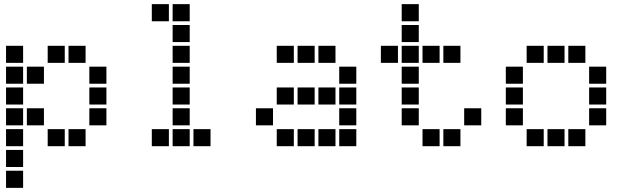

<svg xmlns="http://www.w3.org/2000/svg" viewBox="-20 -711 3040 922"><path d="M10 -491Q9 -491 9 -491Q9 -491 9 -490V-410Q9 -409 9 -409Q9 -409 10 -409H90Q91 -409 91 -409Q91 -409 91 -410V-490Q91 -491 91 -491Q91 -491 90 -491ZM210 -491Q209 -491 209 -491Q209 -491 209 -490V-410Q209 -409 209 -409Q209 -409 210 -409H290Q291 -409 291 -409Q291 -409 291 -410V-490Q291 -491 291 -491Q291 -491 290 -491ZM310 -491Q309 -491 309 -491Q309 -491 309 -490V-410Q309 -409 309 -409Q309 -409 310 -409H390Q391 -409 391 -409Q391 -409 391 -410V-490Q391 -491 391 -491Q391 -491 390 -491ZM10 -391Q9 -391 9 -391Q9 -391 9 -390V-310Q9 -309 9 -309Q9 -309 10 -309H90Q91 -309 91 -309Q91 -309 91 -310V-390Q91 -391 91 -391Q91 -391 90 -391ZM110 -391Q109 -391 109 -391Q109 -391 109 -390V-310Q109 -309 109 -309Q109 -309 110 -309H190Q191 -309 191 -309Q191 -309 191 -310V-390Q191 -391 191 -391Q191 -391 190 -391ZM410 -391Q409 -391 409 -391Q409 -391 409 -390V-310Q409 -309 409 -309Q409 -309 410 -309H490Q491 -309 491 -309Q491 -309 491 -310V-390Q491 -391 491 -391Q491 -391 490 -391ZM10 -291Q9 -291 9 -291Q9 -291 9 -290V-210Q9 -209 9 -209Q9 -209 10 -209H90Q91 -209 91 -209Q91 -209 91 -210V-290Q91 -291 91 -291Q91 -291 90 -291ZM410 -291Q409 -291 409 -291Q409 -291 409 -290V-210Q409 -209 409 -209Q409 -209 410 -209H490Q491 -209 491 -209Q491 -209 491 -210V-290Q491 -291 491 -291Q491 -291 490 -291ZM10 -191Q9 -191 9 -191Q9 -191 9 -190V-110Q9 -109 9 -109Q9 -109 10 -109H90Q91 -109 91 -109Q91 -109 91 -110V-190Q91 -191 91 -191Q91 -191 90 -191ZM110 -191Q109 -191 109 -191Q109 -191 109 -190V-110Q109 -109 109 -109Q109 -109 110 -109H190Q191 -109 191 -109Q191 -109 191 -110V-190Q191 -191 191 -191Q191 -191 190 -191ZM410 -191Q409 -191 409 -191Q409 -191 409 -190V-110Q409 -109 409 -109Q409 -109 410 -109H490Q491 -109 491 -109Q491 -109 491 -110V-190Q491 -191 491 -191Q491 -191 490 -191ZM10 -91Q9 -91 9 -91Q9 -91 9 -90V-10Q9 -9 9 -9Q9 -9 10 -9H90Q91 -9 91 -9Q91 -9 91 -10V-90Q91 -91 91 -91Q91 -91 90 -91ZM210 -91Q209 -91 209 -91Q209 -91 209 -90V-10Q209 -9 209 -9Q209 -9 210 -9H290Q291 -9 291 -9Q291 -9 291 -10V-90Q291 -91 291 -91Q291 -91 290 -91ZM310 -91Q309 -91 309 -91Q309 -91 309 -90V-10Q309 -9 309 -9Q309 -9 310 -9H390Q391 -9 391 -9Q391 -9 391 -10V-90Q391 -91 391 -91Q391 -91 390 -91ZM10 9Q9 9 9 9Q9 9 9 10V90Q9 91 9 91Q9 91 10 91H90Q91 91 91 91Q91 91 91 90V10Q91 9 91 9Q91 9 90 9ZM10 109Q9 109 9 109Q9 109 9 110V190Q9 191 9 191Q9 191 10 191H90Q91 191 91 191Q91 191 91 190V110Q91 109 91 109Q91 109 90 109Z M710 -691Q709 -691 709 -691Q709 -691 709 -690V-610Q709 -609 709 -609Q709 -609 710 -609H790Q791 -609 791 -609Q791 -609 791 -610V-690Q791 -691 791 -691Q791 -691 790 -691ZM810 -691Q809 -691 809 -691Q809 -691 809 -690V-610Q809 -609 809 -609Q809 -609 810 -609H890Q891 -609 891 -609Q891 -609 891 -610V-690Q891 -691 891 -691Q891 -691 890 -691ZM810 -591Q809 -591 809 -591Q809 -591 809 -590V-510Q809 -509 809 -509Q809 -509 810 -509H890Q891 -509 891 -509Q891 -509 891 -510V-590Q891 -591 891 -591Q891 -591 890 -591ZM810 -491Q809 -491 809 -491Q809 -491 809 -490V-410Q809 -409 809 -409Q809 -409 810 -409H890Q891 -409 891 -409Q891 -409 891 -410V-490Q891 -491 891 -491Q891 -491 890 -491ZM810 -391Q809 -391 809 -391Q809 -391 809 -390V-310Q809 -309 809 -309Q809 -309 810 -309H890Q891 -309 891 -309Q891 -309 891 -310V-390Q891 -391 891 -391Q891 -391 890 -391ZM810 -291Q809 -291 809 -291Q809 -291 809 -290V-210Q809 -209 809 -209Q809 -209 810 -209H890Q891 -209 891 -209Q891 -209 891 -210V-290Q891 -291 891 -291Q891 -291 890 -291ZM810 -191Q809 -191 809 -191Q809 -191 809 -190V-110Q809 -109 809 -109Q809 -109 810 -109H890Q891 -109 891 -109Q891 -109 891 -110V-190Q891 -191 891 -191Q891 -191 890 -191ZM710 -91Q709 -91 709 -91Q709 -91 709 -90V-10Q709 -9 709 -9Q709 -9 710 -9H790Q791 -9 791 -9Q791 -9 791 -10V-90Q791 -91 791 -91Q791 -91 790 -91ZM810 -91Q809 -91 809 -91Q809 -91 809 -90V-10Q809 -9 809 -9Q809 -9 810 -9H890Q891 -9 891 -9Q891 -9 891 -10V-90Q891 -91 891 -91Q891 -91 890 -91ZM910 -91Q909 -91 909 -91Q909 -91 909 -90V-10Q909 -9 909 -9Q909 -9 910 -9H990Q991 -9 991 -9Q991 -9 991 -10V-90Q991 -91 991 -91Q991 -91 990 -91Z M1310 -491Q1309 -491 1309 -491Q1309 -491 1309 -490V-410Q1309 -409 1309 -409Q1309 -409 1310 -409H1390Q1391 -409 1391 -409Q1391 -409 1391 -410V-490Q1391 -491 1391 -491Q1391 -491 1390 -491ZM1410 -491Q1409 -491 1409 -491Q1409 -491 1409 -490V-410Q1409 -409 1409 -409Q1409 -409 1410 -409H1490Q1491 -409 1491 -409Q1491 -409 1491 -410V-490Q1491 -491 1491 -491Q1491 -491 1490 -491ZM1510 -491Q1509 -491 1509 -491Q1509 -491 1509 -490V-410Q1509 -409 1509 -409Q1509 -409 1510 -409H1590Q1591 -409 1591 -409Q1591 -409 1591 -410V-490Q1591 -491 1591 -491Q1591 -491 1590 -491ZM1610 -391Q1609 -391 1609 -391Q1609 -391 1609 -390V-310Q1609 -309 1609 -309Q1609 -309 1610 -309H1690Q1691 -309 1691 -309Q1691 -309 1691 -310V-390Q1691 -391 1691 -391Q1691 -391 1690 -391ZM1310 -291Q1309 -291 1309 -291Q1309 -291 1309 -290V-210Q1309 -209 1309 -209Q1309 -209 1310 -209H1390Q1391 -209 1391 -209Q1391 -209 1391 -210V-290Q1391 -291 1391 -291Q1391 -291 1390 -291ZM1410 -291Q1409 -291 1409 -291Q1409 -291 1409 -290V-210Q1409 -209 1409 -209Q1409 -209 1410 -209H1490Q1491 -209 1491 -209Q1491 -209 1491 -210V-290Q1491 -291 1491 -291Q1491 -291 1490 -291ZM1510 -291Q1509 -291 1509 -291Q1509 -291 1509 -290V-210Q1509 -209 1509 -209Q1509 -209 1510 -209H1590Q1591 -209 1591 -209Q1591 -209 1591 -210V-290Q1591 -291 1591 -291Q1591 -291 1590 -291ZM1610 -291Q1609 -291 1609 -291Q1609 -291 1609 -290V-210Q1609 -209 1609 -209Q1609 -209 1610 -209H1690Q1691 -209 1691 -209Q1691 -209 1691 -210V-290Q1691 -291 1691 -291Q1691 -291 1690 -291ZM1210 -191Q1209 -191 1209 -191Q1209 -191 1209 -190V-110Q1209 -109 1209 -109Q1209 -109 1210 -109H1290Q1291 -109 1291 -109Q1291 -109 1291 -110V-190Q1291 -191 1291 -191Q1291 -191 1290 -191ZM1610 -191Q1609 -191 1609 -191Q1609 -191 1609 -190V-110Q1609 -109 1609 -109Q1609 -109 1610 -109H1690Q1691 -109 1691 -109Q1691 -109 1691 -110V-190Q1691 -191 1691 -191Q1691 -191 1690 -191ZM1310 -91Q1309 -91 1309 -91Q1309 -91 1309 -90V-10Q1309 -9 1309 -9Q1309 -9 1310 -9H1390Q1391 -9 1391 -9Q1391 -9 1391 -10V-90Q1391 -91 1391 -91Q1391 -91 1390 -91ZM1410 -91Q1409 -91 1409 -91Q1409 -91 1409 -90V-10Q1409 -9 1409 -9Q1409 -9 1410 -9H1490Q1491 -9 1491 -9Q1491 -9 1491 -10V-90Q1491 -91 1491 -91Q1491 -91 1490 -91ZM1510 -91Q1509 -91 1509 -91Q1509 -91 1509 -90V-10Q1509 -9 1509 -9Q1509 -9 1510 -9H1590Q1591 -9 1591 -9Q1591 -9 1591 -10V-90Q1591 -91 1591 -91Q1591 -91 1590 -91ZM1610 -91Q1609 -91 1609 -91Q1609 -91 1609 -90V-10Q1609 -9 1609 -9Q1609 -9 1610 -9H1690Q1691 -9 1691 -9Q1691 -9 1691 -10V-90Q1691 -91 1691 -91Q1691 -91 1690 -91Z M1910 -691Q1909 -691 1909 -691Q1909 -691 1909 -690V-610Q1909 -609 1909 -609Q1909 -609 1910 -609H1990Q1991 -609 1991 -609Q1991 -609 1991 -610V-690Q1991 -691 1991 -691Q1991 -691 1990 -691ZM1910 -591Q1909 -591 1909 -591Q1909 -591 1909 -590V-510Q1909 -509 1909 -509Q1909 -509 1910 -509H1990Q1991 -509 1991 -509Q1991 -509 1991 -510V-590Q1991 -591 1991 -591Q1991 -591 1990 -591ZM1810 -491Q1809 -491 1809 -491Q1809 -491 1809 -490V-410Q1809 -409 1809 -409Q1809 -409 1810 -409H1890Q1891 -409 1891 -409Q1891 -409 1891 -410V-490Q1891 -491 1891 -491Q1891 -491 1890 -491ZM1910 -491Q1909 -491 1909 -491Q1909 -491 1909 -490V-410Q1909 -409 1909 -409Q1909 -409 1910 -409H1990Q1991 -409 1991 -409Q1991 -409 1991 -410V-490Q1991 -491 1991 -491Q1991 -491 1990 -491ZM2010 -491Q2009 -491 2009 -491Q2009 -491 2009 -490V-410Q2009 -409 2009 -409Q2009 -409 2010 -409H2090Q2091 -409 2091 -409Q2091 -409 2091 -410V-490Q2091 -491 2091 -491Q2091 -491 2090 -491ZM2110 -491Q2109 -491 2109 -491Q2109 -491 2109 -490V-410Q2109 -409 2109 -409Q2109 -409 2110 -409H2190Q2191 -409 2191 -409Q2191 -409 2191 -410V-490Q2191 -491 2191 -491Q2191 -491 2190 -491ZM1910 -391Q1909 -391 1909 -391Q1909 -391 1909 -390V-310Q1909 -309 1909 -309Q1909 -309 1910 -309H1990Q1991 -309 1991 -309Q1991 -309 1991 -310V-390Q1991 -391 1991 -391Q1991 -391 1990 -391ZM1910 -291Q1909 -291 1909 -291Q1909 -291 1909 -290V-210Q1909 -209 1909 -209Q1909 -209 1910 -209H1990Q1991 -209 1991 -209Q1991 -209 1991 -210V-290Q1991 -291 1991 -291Q1991 -291 1990 -291ZM1910 -191Q1909 -191 1909 -191Q1909 -191 1909 -190V-110Q1909 -109 1909 -109Q1909 -109 1910 -109H1990Q1991 -109 1991 -109Q1991 -109 1991 -110V-190Q1991 -191 1991 -191Q1991 -191 1990 -191ZM2210 -191Q2209 -191 2209 -191Q2209 -191 2209 -190V-110Q2209 -109 2209 -109Q2209 -109 2210 -109H2290Q2291 -109 2291 -109Q2291 -109 2291 -110V-190Q2291 -191 2291 -191Q2291 -191 2290 -191ZM2010 -91Q2009 -91 2009 -91Q2009 -91 2009 -90V-10Q2009 -9 2009 -9Q2009 -9 2010 -9H2090Q2091 -9 2091 -9Q2091 -9 2091 -10V-90Q2091 -91 2091 -91Q2091 -91 2090 -91ZM2110 -91Q2109 -91 2109 -91Q2109 -91 2109 -90V-10Q2109 -9 2109 -9Q2109 -9 2110 -9H2190Q2191 -9 2191 -9Q2191 -9 2191 -10V-90Q2191 -91 2191 -91Q2191 -91 2190 -91Z M2510 -491Q2509 -491 2509 -491Q2509 -491 2509 -490V-410Q2509 -409 2509 -409Q2509 -409 2510 -409H2590Q2591 -409 2591 -409Q2591 -409 2591 -410V-490Q2591 -491 2591 -491Q2591 -491 2590 -491ZM2610 -491Q2609 -491 2609 -491Q2609 -491 2609 -490V-410Q2609 -409 2609 -409Q2609 -409 2610 -409H2690Q2691 -409 2691 -409Q2691 -409 2691 -410V-490Q2691 -491 2691 -491Q2691 -491 2690 -491ZM2710 -491Q2709 -491 2709 -491Q2709 -491 2709 -490V-410Q2709 -409 2709 -409Q2709 -409 2710 -409H2790Q2791 -409 2791 -409Q2791 -409 2791 -410V-490Q2791 -491 2791 -491Q2791 -491 2790 -491ZM2410 -391Q2409 -391 2409 -391Q2409 -391 2409 -390V-310Q2409 -309 2409 -309Q2409 -309 2410 -309H2490Q2491 -309 2491 -309Q2491 -309 2491 -310V-390Q2491 -391 2491 -391Q2491 -391 2490 -391ZM2810 -391Q2809 -391 2809 -391Q2809 -391 2809 -390V-310Q2809 -309 2809 -309Q2809 -309 2810 -309H2890Q2891 -309 2891 -309Q2891 -309 2891 -310V-390Q2891 -391 2891 -391Q2891 -391 2890 -391ZM2410 -291Q2409 -291 2409 -291Q2409 -291 2409 -290V-210Q2409 -209 2409 -209Q2409 -209 2410 -209H2490Q2491 -209 2491 -209Q2491 -209 2491 -210V-290Q2491 -291 2491 -291Q2491 -291 2490 -291ZM2810 -291Q2809 -291 2809 -291Q2809 -291 2809 -290V-210Q2809 -209 2809 -209Q2809 -209 2810 -209H2890Q2891 -209 2891 -209Q2891 -209 2891 -210V-290Q2891 -291 2891 -291Q2891 -291 2890 -291ZM2410 -191Q2409 -191 2409 -191Q2409 -191 2409 -190V-110Q2409 -109 2409 -109Q2409 -109 2410 -109H2490Q2491 -109 2491 -109Q2491 -109 2491 -110V-190Q2491 -191 2491 -191Q2491 -191 2490 -191ZM2810 -191Q2809 -191 2809 -191Q2809 -191 2809 -190V-110Q2809 -109 2809 -109Q2809 -109 2810 -109H2890Q2891 -109 2891 -109Q2891 -109 2891 -110V-190Q2891 -191 2891 -191Q2891 -191 2890 -191ZM2510 -91Q2509 -91 2509 -91Q2509 -91 2509 -90V-10Q2509 -9 2509 -9Q2509 -9 2510 -9H2590Q2591 -9 2591 -9Q2591 -9 2591 -10V-90Q2591 -91 2591 -91Q2591 -91 2590 -91ZM2610 -91Q2609 -91 2609 -91Q2609 -91 2609 -90V-10Q2609 -9 2609 -9Q2609 -9 2610 -9H2690Q2691 -9 2691 -9Q2691 -9 2691 -10V-90Q2691 -91 2691 -91Q2691 -91 2690 -91ZM2710 -91Q2709 -91 2709 -91Q2709 -91 2709 -90V-10Q2709 -9 2709 -9Q2709 -9 2710 -9H2790Q2791 -9 2791 -9Q2791 -9 2791 -10V-90Q2791 -91 2791 -91Q2791 -91 2790 -91Z"/></svg>

Font: Doto Black ExtraBold
Style: Regular
Weight: 800
Monospace: yes
Version: Version 1.000